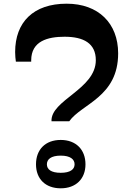

<svg xmlns="http://www.w3.org/2000/svg" viewBox="-20 -1014 707 1040"><path d="M355 -357C422 -452 620 -488 620 -725C620 -888 513 -994 341 -994C161 -994 62 -894 62 -732C62 -713 64 -694 66 -680H149V-687C149 -792 239 -815 330 -815C433 -815 499 -779 499 -688C499 -530 253 -472 259 -357ZM309 6C391 6 443 -45 443 -124C443 -204 391 -256 309 -256C226 -256 175 -204 175 -124C175 -45 226 6 309 6ZM309 -78C256 -78 234 -97 234 -124C234 -151 256 -171 309 -171C361 -171 384 -151 384 -124C384 -97 361 -78 309 -78Z"/></svg>

Font: Noto Serif Myanmar ExtraBold
Style: Regular
Weight: 800
Designer: Ben Mitchell and the Monotype Design Team
Foundry: Monotype Imaging Inc.
Version: Version 2.106